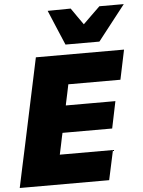

<svg xmlns="http://www.w3.org/2000/svg" viewBox="-62 -1014 791 1063"><g transform="rotate(-5 333.0 -482.5)"><path d="M4 0Q16 -56.5 27.2 -109.2Q38.5 -162 53.5 -231L105 -473.5Q120 -544 131.8 -599Q143.5 -654 156 -713H646L611.5 -548.5H322Q317 -524 311.5 -497.8Q306 -471.5 299.5 -442L298 -433H573.5L542.5 -283.5H266.5L262 -264Q256.5 -236.5 251.2 -212Q246 -187.5 241 -164.5H536.5L501 0ZM325.5 -769Q305 -818 284.2 -866.5Q263.5 -915 243.5 -963.5L371.5 -965Q387 -942 403.5 -918.8Q420 -895.5 436.5 -872Q460.5 -895.5 484 -918.5Q507.5 -941.5 531 -964H666.5Q628 -915 590.2 -866.5Q552.5 -818 514 -769Z"/></g></svg>

Font: Commissioner ExtraBold
Style: Italic
Weight: 800
Italic angle: -12°
Designer: Kostas Bartsokas
Foundry: Kostas Bartsokas
Version: Version 1.000; ttfautohint (v1.8.3)